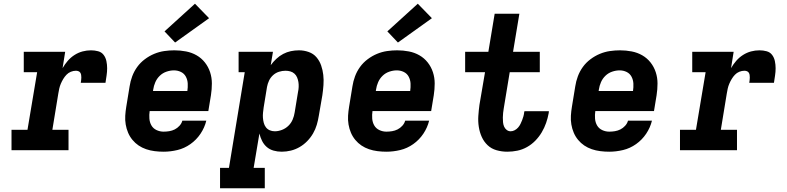

<svg xmlns="http://www.w3.org/2000/svg" viewBox="-20 -809 4240 1034"><path d="M42 0V-110H128L180 -420H108V-530H331L317 -442Q329 -463 345 -481.5Q361 -500 381.5 -513Q402 -526 424.5 -532Q447 -538 470 -538Q490 -538 508.5 -533Q527 -528 538 -513.5Q549 -499 553 -480Q557 -461 557 -441.5Q557 -422 554 -402.5Q551 -383 548 -363H415Q416 -370 417 -377Q418 -384 418 -391.5Q418 -399 417 -405.5Q416 -412 412.5 -417.5Q409 -423 402.5 -425.5Q396 -428 389 -428Q375 -428 361.5 -422.5Q348 -417 338 -406.5Q328 -396 320.5 -383.5Q313 -371 307.5 -358Q302 -345 299 -331.5Q296 -318 294 -305L262 -110H349V0Z M861 8Q837 8 813 5Q789 2 767 -5.5Q745 -13 726.5 -25.5Q708 -38 693.5 -55.5Q679 -73 670 -94Q661 -115 657 -138.5Q653 -162 654.5 -186Q656 -210 660 -234L678 -344Q682 -371 692 -398Q702 -425 719 -448.5Q736 -472 760 -490Q784 -508 810.5 -519Q837 -530 864.5 -534Q892 -538 919 -538Q951 -538 982 -532Q1013 -526 1039 -511Q1065 -496 1083.5 -472.5Q1102 -449 1111.5 -420Q1121 -391 1121 -359.5Q1121 -328 1116 -296L1102 -211H786Q783 -191 784.5 -170.5Q786 -150 795.5 -133.5Q805 -117 823 -108.5Q841 -100 861 -100Q876 -100 891.5 -102.5Q907 -105 921 -112Q935 -119 946.5 -131.5Q958 -144 962 -159H1091Q1082 -122 1060 -89Q1038 -56 1005.5 -33Q973 -10 935.5 -1Q898 8 861 8ZM804 -319H989Q992 -339 991 -359Q990 -379 981 -396Q972 -413 954.5 -421.5Q937 -430 917 -430Q897 -430 876.5 -423Q856 -416 840.5 -401Q825 -386 816.5 -366.5Q808 -347 805 -326ZM923 -580 866 -640 1030 -789 1106 -711Z M1165 205V95H1213L1298 -420H1265V-530H1450L1438 -458Q1451 -476 1468 -492Q1485 -508 1505 -518.5Q1525 -529 1546.5 -533.5Q1568 -538 1590 -538Q1617 -538 1642.5 -529Q1668 -520 1684.5 -500.5Q1701 -481 1709.5 -456.5Q1718 -432 1721 -405.5Q1724 -379 1722 -351Q1720 -323 1716 -296L1697 -186Q1693 -161 1686 -137Q1679 -113 1666 -90.5Q1653 -68 1634.5 -49Q1616 -30 1593.5 -17Q1571 -4 1546.5 2Q1522 8 1497 8Q1474 8 1453 2Q1432 -4 1416.5 -17.5Q1401 -31 1391.5 -50Q1382 -69 1377 -90Q1377 -90 1377 -90Q1377 -90 1377 -90L1346 95H1406V205ZM1460 -102Q1479 -102 1498.5 -109.5Q1518 -117 1533 -131.5Q1548 -146 1556 -165Q1564 -184 1567 -204L1585 -314Q1588 -327 1588.5 -341Q1589 -355 1587 -367.5Q1585 -380 1580 -392Q1575 -404 1565.5 -412.5Q1556 -421 1543.5 -424.5Q1531 -428 1517 -428Q1500 -428 1482.5 -422.5Q1465 -417 1451 -404.5Q1437 -392 1429 -375Q1421 -358 1418 -341L1400 -231Q1398 -217 1396.5 -202.5Q1395 -188 1396 -174.5Q1397 -161 1400.5 -147.5Q1404 -134 1412 -123.5Q1420 -113 1432.5 -107.5Q1445 -102 1460 -102Z M2061 8Q2037 8 2013 5Q1989 2 1967 -5.5Q1945 -13 1926.5 -25.5Q1908 -38 1893.5 -55.5Q1879 -73 1870 -94Q1861 -115 1857 -138.5Q1853 -162 1854.5 -186Q1856 -210 1860 -234L1878 -344Q1882 -371 1892 -398Q1902 -425 1919 -448.5Q1936 -472 1960 -490Q1984 -508 2010.5 -519Q2037 -530 2064.5 -534Q2092 -538 2119 -538Q2151 -538 2182 -532Q2213 -526 2239 -511Q2265 -496 2283.5 -472.5Q2302 -449 2311.5 -420Q2321 -391 2321 -359.5Q2321 -328 2316 -296L2302 -211H1986Q1983 -191 1984.5 -170.5Q1986 -150 1995.5 -133.5Q2005 -117 2023 -108.5Q2041 -100 2061 -100Q2076 -100 2091.5 -102.5Q2107 -105 2121 -112Q2135 -119 2146.5 -131.5Q2158 -144 2162 -159H2291Q2282 -122 2260 -89Q2238 -56 2205.5 -33Q2173 -10 2135.5 -1Q2098 8 2061 8ZM2004 -319H2189Q2192 -339 2191 -359Q2190 -379 2181 -396Q2172 -413 2154.5 -421.5Q2137 -430 2117 -430Q2097 -430 2076.5 -423Q2056 -416 2040.5 -401Q2025 -386 2016.5 -366.5Q2008 -347 2005 -326ZM2123 -580 2066 -640 2230 -789 2306 -711Z M2712 8Q2682 8 2654 0Q2626 -8 2606 -27Q2586 -46 2574.5 -71.5Q2563 -97 2558.5 -126Q2554 -155 2556 -184.5Q2558 -214 2562 -244L2592 -420H2485V-530H2610L2644 -735H2777L2743 -530H2887V-420H2725L2693 -226Q2691 -213 2689.5 -201Q2688 -189 2688 -176Q2688 -163 2689 -151Q2690 -139 2694.5 -128Q2699 -117 2708.5 -109.5Q2718 -102 2730 -102Q2741 -102 2751.5 -107.5Q2762 -113 2770 -122Q2778 -131 2783 -141.5Q2788 -152 2792 -162Q2796 -172 2799 -183Q2802 -194 2803 -205Q2804 -206 2804 -207.5Q2804 -209 2804 -210H2936Q2936 -208 2935.5 -205Q2935 -202 2935 -200Q2930 -173 2921 -147Q2912 -121 2897.5 -96.5Q2883 -72 2863 -51.5Q2843 -31 2818 -17Q2793 -3 2766 2.5Q2739 8 2712 8Z M3261 8Q3237 8 3213 5Q3189 2 3167 -5.5Q3145 -13 3126.5 -25.5Q3108 -38 3093.5 -55.5Q3079 -73 3070 -94Q3061 -115 3057 -138.5Q3053 -162 3054.5 -186Q3056 -210 3060 -234L3078 -344Q3082 -371 3092 -398Q3102 -425 3119 -448.5Q3136 -472 3160 -490Q3184 -508 3210.5 -519Q3237 -530 3264.5 -534Q3292 -538 3319 -538Q3351 -538 3382 -532Q3413 -526 3439 -511Q3465 -496 3483.5 -472.5Q3502 -449 3511.5 -420Q3521 -391 3521 -359.5Q3521 -328 3516 -296L3502 -211H3186Q3183 -191 3184.5 -170.5Q3186 -150 3195.5 -133.5Q3205 -117 3223 -108.5Q3241 -100 3261 -100Q3276 -100 3291.5 -102.5Q3307 -105 3321 -112Q3335 -119 3346.5 -131.5Q3358 -144 3362 -159H3491Q3482 -122 3460 -89Q3438 -56 3405.5 -33Q3373 -10 3335.5 -1Q3298 8 3261 8ZM3204 -319H3389Q3392 -339 3391 -359Q3390 -379 3381 -396Q3372 -413 3354.5 -421.5Q3337 -430 3317 -430Q3297 -430 3276.5 -423Q3256 -416 3240.5 -401Q3225 -386 3216.5 -366.5Q3208 -347 3205 -326Z M3642 0V-110H3728L3780 -420H3708V-530H3931L3917 -442Q3929 -463 3945 -481.5Q3961 -500 3981.5 -513Q4002 -526 4024.5 -532Q4047 -538 4070 -538Q4090 -538 4108.5 -533Q4127 -528 4138 -513.5Q4149 -499 4153 -480Q4157 -461 4157 -441.5Q4157 -422 4154 -402.5Q4151 -383 4148 -363H4015Q4016 -370 4017 -377Q4018 -384 4018 -391.5Q4018 -399 4017 -405.5Q4016 -412 4012.5 -417.5Q4009 -423 4002.5 -425.5Q3996 -428 3989 -428Q3975 -428 3961.5 -422.5Q3948 -417 3938 -406.5Q3928 -396 3920.5 -383.5Q3913 -371 3907.5 -358Q3902 -345 3899 -331.5Q3896 -318 3894 -305L3862 -110H3949V0Z"/></svg>

Font: Iosevka Slab XBdExObl
Style: Regular
Weight: 800
Width: 7
Italic angle: -9°
Monospace: yes
Designer: Belleve Invis
Foundry: Belleve Invis
Version: Version 11.1.0; ttfautohint (v1.8.3)